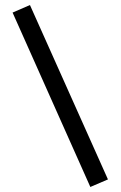

<svg xmlns="http://www.w3.org/2000/svg" viewBox="-20 -727 479 763"><path d="M339 16 30 -677 99 -707 409 -14Z"/></svg>

Font: Cairo
Style: Regular
Weight: 400
Designer: Mohamed Gaber, Accademia di Belle Arti di Urbino
Foundry: Kief Type Foundry, Accademia di Belle Arti di Urbino
Version: Version 3.120